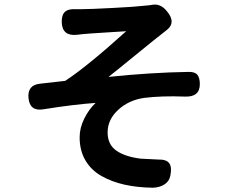

<svg xmlns="http://www.w3.org/2000/svg" viewBox="-20 -791 1040 858"><path d="M663.1 47.9Q593.8 46.9 536.6 34.2Q479.5 21.5 433.6 -4.4Q387.7 -30.3 361.8 -74.2Q335.9 -118.2 335.9 -177.7Q335.9 -219.7 356.9 -261.7Q377.9 -303.7 407.2 -331.1Q308.6 -324.2 174.8 -302.7Q113.3 -292 107.4 -352.5Q101.6 -411.1 159.2 -417Q188.5 -419.9 271.5 -429.7Q367.2 -492.2 543.9 -651.4Q528.3 -650.4 479.5 -647.5Q430.7 -644.5 388.2 -641.6Q345.7 -638.7 325.2 -635.7Q258.8 -627.9 255.9 -690.4Q254.9 -723.6 270 -737.8Q285.2 -752 319.3 -750H344.7Q379.9 -750 483.4 -755.4Q586.9 -760.7 627 -765.6Q650.4 -767.6 660.2 -769.5Q697.3 -776.4 725.6 -741.2Q770.5 -688.5 720.7 -653.3Q677.7 -620.1 586.9 -545.9Q496.1 -471.7 464.8 -447.3Q651.4 -466.8 821.3 -469.7Q849.6 -470.7 861.3 -457.5Q873 -444.3 873 -415Q873 -356.4 805.7 -359.4Q702.1 -363.3 624 -353.5Q555.7 -343.8 508.3 -300.3Q460.9 -256.8 460.9 -199.2Q460.9 -145.5 499.5 -118.2Q538.1 -90.8 608.4 -82Q633.8 -80.1 686.5 -78.1Q723.6 -79.1 736.3 -61.5Q749 -43.9 741.2 -5.9Q736.3 19.5 714.8 33.2Q693.4 46.9 663.1 47.9Z"/></svg>

Font: GenSenMaruGothic TW TTF Bold
Style: Regular
Weight: 700
Version: Version 1.301